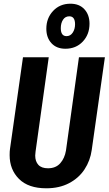

<svg xmlns="http://www.w3.org/2000/svg" viewBox="-20 -1001 586 1036"><path d="M475 -192Q467 -134 436 -87Q405 -40 352.5 -12.5Q300 15 230 15Q133 15 82.5 -35.5Q32 -86 32 -164Q32 -186 34 -198L104 -692H243L172 -184Q170 -168 170 -162Q170 -130 187 -111.5Q204 -93 239 -93Q281 -93 305 -120Q329 -147 336 -189L406 -692H546ZM463 -873Q463 -815 426.5 -776.5Q390 -738 333 -738Q285 -738 257.5 -768Q230 -798 230 -846Q230 -903 266.5 -942Q303 -981 360 -981Q408 -981 435.5 -951Q463 -921 463 -873ZM308 -849Q308 -806 339 -806Q360 -806 372.5 -825Q385 -844 385 -870Q385 -913 354 -913Q332 -913 320 -894.5Q308 -876 308 -849Z"/></svg>

Font: Fira Sans Compressed SemiBold
Style: Italic
Weight: 600
Width: 1
Italic angle: -8°
Designer: bBox Type GmbH & Carrois Corporate GbR & Edenspiekermann AG
Foundry: bBox Type GmbH & Carrois Corporate GbR & Edenspiekermann AG
Version: Version 4.301